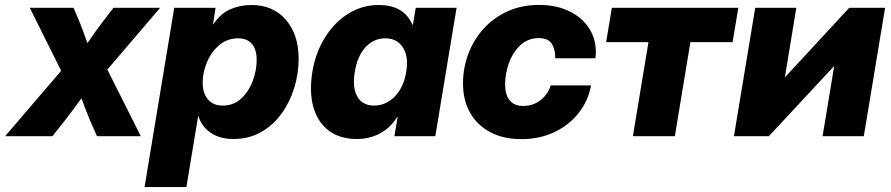

<svg xmlns="http://www.w3.org/2000/svg" viewBox="-61 -547 3578 771"><path d="M-40.5 0 184.6 -262.7 58.6 -515.6H234.4L259.8 -455.6Q268.6 -433.6 275.9 -413.3Q283.2 -393.1 290 -373.5Q303.7 -393.6 317.9 -413.8Q332 -434.1 348.6 -455.6L394.5 -515.6H582L370.1 -267.6L504.4 0H328.6L300.3 -64Q290.5 -87.4 282.2 -109.1Q273.9 -130.9 266.1 -152.3Q250.5 -130.9 234.4 -109.1Q218.3 -87.4 200.2 -64L149.4 0Z M519.5 204.1 638.7 -515.6H804.7L794.4 -448.7H794.9Q823.7 -491.7 862.8 -509.3Q901.9 -526.9 948.7 -526.9Q1036.1 -526.9 1087.2 -467.3Q1138.2 -407.7 1138.2 -311Q1138.2 -251.5 1120.6 -194.1Q1103 -136.7 1069.3 -90.3Q1035.6 -43.9 987.1 -16.4Q938.5 11.2 876 11.2Q821.8 11.2 785.2 -13.7Q748.5 -38.6 735.4 -82H734.9L687.5 204.1ZM833 -123Q877.4 -123 908 -151.6Q938.5 -180.2 954.1 -222.4Q969.7 -264.6 969.7 -306.6Q969.7 -348.1 950.7 -370.6Q931.6 -393.1 895.5 -393.1Q851.6 -393.1 819.6 -366Q787.6 -338.9 770.3 -297.9Q752.9 -256.8 752.9 -215.3Q752.9 -172.4 774.2 -147.7Q795.4 -123 833 -123Z M1371.6 11.2Q1304.2 11.2 1259.5 -22.2Q1214.8 -55.7 1197.5 -116.5Q1180.2 -177.2 1193.4 -258.8Q1206.5 -337.4 1244.9 -397.9Q1283.2 -458.5 1338.6 -492.7Q1394 -526.9 1459.5 -526.9Q1561 -526.9 1594.7 -448.2H1597.2L1608.4 -515.6H1772.5L1687 0H1522.9L1535.6 -76.7H1533.7Q1506.8 -33.7 1464.8 -11.2Q1422.9 11.2 1371.6 11.2ZM1440.9 -123Q1488.8 -123 1524.7 -159.9Q1560.5 -196.8 1570.3 -258.8Q1580.6 -319.8 1556.9 -356.4Q1533.2 -393.1 1485.8 -393.1Q1439.5 -393.1 1406.7 -357.4Q1374 -321.8 1363.8 -258.8Q1353 -195.3 1373.8 -159.2Q1394.5 -123 1440.9 -123Z M2032.7 11.7Q1960.4 11.7 1908 -16.1Q1855.5 -43.9 1826.9 -94Q1798.3 -144 1798.3 -211.4Q1798.3 -274.4 1819.8 -331.3Q1841.3 -388.2 1881.6 -432.4Q1921.9 -476.6 1978.3 -502Q2034.7 -527.3 2104.5 -527.3Q2173.8 -527.3 2227.5 -500.7Q2281.2 -474.1 2309.3 -425.8Q2337.4 -377.4 2330.1 -313H2168.5Q2169.9 -345.2 2155.8 -369.6Q2141.6 -394 2103 -394Q2059.1 -394 2028.8 -365.7Q1998.5 -337.4 1982.9 -294.4Q1967.3 -251.5 1967.3 -208Q1967.3 -166.5 1985.6 -144Q2003.9 -121.6 2040 -121.6Q2080.6 -121.6 2110.4 -145.5Q2140.1 -169.4 2150.4 -204.1H2312.5Q2300.3 -139.6 2261 -91.1Q2221.7 -42.5 2162.8 -15.4Q2104 11.7 2032.7 11.7Z M2480.5 0 2543 -377.9H2373L2396 -515.6H2903.8L2880.9 -377.9H2711.4L2648.9 0Z M3407.7 0H3242.2L3288.6 -280.8H3287.6L3026.4 0H2886.2L2971.7 -515.6H3136.7L3090.8 -236.8H3091.3L3349.1 -515.6H3493.2Z"/></svg>

Font: Inter Display ExtraBold
Style: Italic
Weight: 800
Italic angle: -9.39999°
Designer: Rasmus Andersson
Foundry: rsms
Version: Version 4.000;git-a52131595